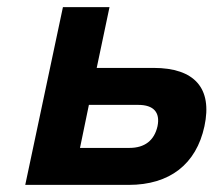

<svg xmlns="http://www.w3.org/2000/svg" viewBox="-20 -520 600 540"><path d="M51 0H342C457 0 532 -58 555 -165C578 -272 527 -329 412 -329H252L288 -500H157ZM205 -104 230 -225H369C412 -225 431 -204 423 -165C414 -125 387 -104 344 -104Z"/></svg>

Font: LT Wave Text Bold Italic
Style: Regular
Weight: 700
Designer: Daniel Lyons
Version: Version 2.5 (Glyphs App)